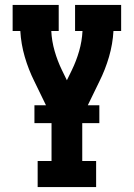

<svg xmlns="http://www.w3.org/2000/svg" viewBox="-20 -755 540 775"><path d="M132 0V-105H188V-284L119 -426Q95 -474 80 -525.5Q65 -577 62 -630H31V-735H217V-630H187Q189 -589 200.5 -549Q212 -509 230 -472L250 -431L270 -472Q288 -509 299.5 -549Q311 -589 313 -630H283V-735H469V-630H438Q435 -577 420 -525.5Q405 -474 381 -426L312 -284V-105H368V0ZM119 -258V-330H381V-258Z"/></svg>

Font: Iosevka Curly Slab Extrabold
Style: Regular
Weight: 800
Monospace: yes
Designer: Belleve Invis
Foundry: Belleve Invis
Version: Version 22.1.2; ttfautohint (v1.8.4)